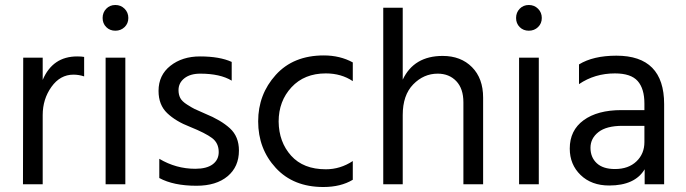

<svg xmlns="http://www.w3.org/2000/svg" viewBox="-20 -738 2747 769"><path d="M151 -507V-418Q191 -512 289 -512Q307 -512 317 -510V-432Q296 -439 274 -439Q221 -439 186 -390Q151 -341 151 -277V0H72L73 -507Z M403 0V-507H482V0ZM405.5 -629.5Q391 -644 391 -666Q391 -688 405.5 -703Q420 -718 442 -718Q464 -718 479 -703Q494 -688 494 -666Q494 -644 479 -629.5Q464 -615 442 -615Q420 -615 405.5 -629.5Z M908 -490V-415Q862 -443 782 -443Q742 -443 718.5 -424.5Q695 -406 695 -377Q695 -359 702 -345.5Q709 -332 729.5 -319Q750 -306 759.5 -301.5Q769 -297 801 -283Q865 -257 901 -224Q937 -191 937 -135Q937 -70 891.5 -32Q846 6 767 6Q675 6 618 -25V-102Q685 -62 762 -62Q808 -62 832 -80Q856 -98 856 -129Q856 -165 829.5 -185Q803 -205 741 -230Q684 -252 649.5 -285Q615 -318 615 -374Q615 -437 662.5 -474.5Q710 -512 781 -512Q860 -512 908 -490Z M1096 -251Q1097 -169 1146 -114.5Q1195 -60 1285 -60Q1343 -60 1393 -93V-18Q1345 11 1275 11Q1155 11 1084.5 -65.5Q1014 -142 1014 -252Q1014 -360 1084.5 -438Q1155 -516 1277 -516Q1342 -516 1393 -488V-413Q1347 -444 1285 -444Q1199 -444 1147.5 -388.5Q1096 -333 1096 -251Z M1593 -707V-419Q1638 -514 1753 -514Q1826 -514 1870.5 -469Q1915 -424 1915 -347V0H1836V-328Q1836 -383 1807.5 -413Q1779 -443 1733 -443Q1677 -443 1635 -400Q1593 -357 1593 -277V0H1515V-707Z M2059 0V-507H2138V0ZM2061.5 -629.5Q2047 -644 2047 -666Q2047 -688 2061.5 -703Q2076 -718 2098 -718Q2120 -718 2135 -703Q2150 -688 2150 -666Q2150 -644 2135 -629.5Q2120 -615 2098 -615Q2076 -615 2061.5 -629.5Z M2561 -234H2473Q2409 -234 2377 -209Q2345 -184 2345 -146Q2345 -108 2370 -84.5Q2395 -61 2443 -61Q2497 -61 2529 -91.5Q2561 -122 2561 -169ZM2299 -401V-480Q2356 -515 2449 -515Q2640 -515 2640 -321V0H2562V-60Q2523 5 2420 5Q2349 5 2305.5 -37Q2262 -79 2262 -143Q2262 -216 2317.5 -256.5Q2373 -297 2469 -297H2561V-323Q2561 -383 2534 -413.5Q2507 -444 2443 -444Q2362 -444 2299 -401Z"/></svg>

Font: Hind Regular
Style: Regular
Weight: 400
Designer: Manushi Parikh, Satya Rajpurohit
Foundry: Indian Type Foundry
Version: Version 1.201;PS 1.0;hotconv 1.0.78;makeotf.lib2.5.61930; tt